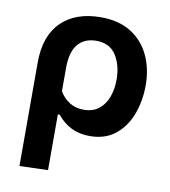

<svg xmlns="http://www.w3.org/2000/svg" viewBox="-80 -580 748 845"><g transform="rotate(10 294.0 -157.5)"><path d="M63.5 196V-267Q63.5 -385.5 127 -448.2Q190.5 -511 304 -511Q384.5 -511 439 -476.5Q493.5 -442 521.2 -383Q549 -324 549 -250Q549 -180.5 526.8 -120.8Q504.5 -61 459 -24.2Q413.5 12.5 344.5 12.5Q297.5 12.5 261 -6Q224.5 -24.5 199 -57H190.5V192ZM298 -97Q340 -97 366.8 -118.8Q393.5 -140.5 406 -175.8Q418.5 -211 418.5 -252Q418.5 -317.5 389.8 -361.5Q361 -405.5 302 -405.5Q248.5 -405.5 219.5 -370.8Q190.5 -336 190.5 -264V-161Q207 -131.5 234.5 -114.2Q262 -97 298 -97Z"/></g></svg>

Font: Heraclito SemiBold
Style: Regular
Weight: 600
Designer: Kostas Bartsokas (font) & Cristiano Sobral (main changes)
Foundry: Kostas Bartsokas (font) & Cristiano Sobral (main changes)
Version: Version 1.00;July 8, 2020;FontCreator 13.0.0.2655 64-bit